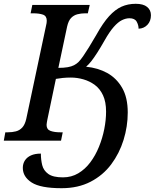

<svg xmlns="http://www.w3.org/2000/svg" viewBox="-41 -740 814 1010"><path d="M283 250Q172 250 125.5 220Q79 190 79 143Q79 121 90 104Q101 87 122 77.5Q143 68 174 68Q174 100 181 128.5Q188 157 213 175Q238 193 290 193Q335 193 371 171.5Q407 150 434 114Q461 78 479.5 32.5Q498 -13 507.5 -61Q517 -109 517 -153Q517 -204 501 -238.5Q485 -273 458 -293Q431 -313 398 -322.5Q365 -332 332 -332Q309 -332 289 -330Q269 -328 253 -325L208 -110Q207 -104 205.5 -96Q204 -88 204 -83Q204 -59 224.5 -51.5Q245 -44 276 -44H289L280 0H-21L-13 -44H0Q23 -44 42.5 -49Q62 -54 76 -69Q90 -84 97 -114L201 -604Q203 -610 204 -618.5Q205 -627 205 -631Q205 -656 185 -663Q165 -670 133 -670H120L129 -714H431L421 -670H408Q386 -670 366.5 -665Q347 -660 333 -645.5Q319 -631 312 -600L266 -383Q295 -383 315 -386.5Q335 -390 348.5 -397Q362 -404 372 -414Q383 -425 396.5 -444.5Q410 -464 427 -491.5Q444 -519 466 -557Q501 -620 533 -655Q565 -690 598.5 -705Q632 -720 673 -720Q713 -720 733 -703.5Q753 -687 753 -660Q753 -629 734.5 -609.5Q716 -590 688 -589Q688 -608 678 -626Q668 -644 640 -644Q621 -644 600.5 -634Q580 -624 557.5 -598.5Q535 -573 509 -527Q488 -490 471 -463.5Q454 -437 440 -419Q426 -401 412 -389Q474 -383 523 -356Q572 -329 601.5 -278Q631 -227 631 -148Q631 -75 609 -4Q587 67 544 124.5Q501 182 435.5 216Q370 250 283 250Z"/></svg>

Font: ET Text
Style: Italic
Weight: 470
Italic angle: -12°
Designer: Monotype Design Team
Foundry: Monotype Imaging Inc.
Version: Version 2.009